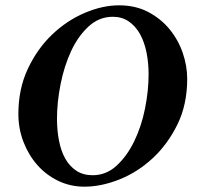

<svg xmlns="http://www.w3.org/2000/svg" viewBox="-20 -691 748 721"><path d="M404 -628Q438 -628 463.5 -610.5Q489 -593 505.5 -563.5Q522 -534 530 -495Q538 -456 538 -412Q538 -350 524.5 -283Q511 -216 484 -160.5Q457 -105 418 -69Q379 -33 328 -33Q292 -33 266.5 -50Q241 -67 225 -95.5Q209 -124 201.5 -163Q194 -202 194 -245Q194 -307 207.5 -375Q221 -443 247 -499Q273 -555 312.5 -591.5Q352 -628 404 -628ZM427 -671Q365 -671 298 -642.5Q231 -614 175.5 -561Q120 -508 84.5 -432.5Q49 -357 49 -263Q49 -208 68 -158.5Q87 -109 120 -71.5Q153 -34 198.5 -12Q244 10 297 10Q360 10 428 -17Q496 -44 552.5 -96Q609 -148 646 -223Q683 -298 683 -395Q683 -444 666 -493Q649 -542 616.5 -581.5Q584 -621 536.5 -646Q489 -671 427 -671Z"/></svg>

Font: Vermiglione
Style: Italic
Weight: 400
Italic angle: -11°
Version: Version 1.105